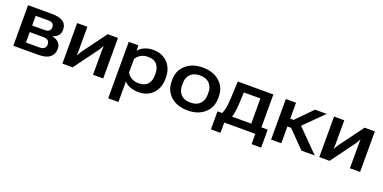

<svg xmlns="http://www.w3.org/2000/svg" viewBox="-14 -1318 4599 2307"><g transform="rotate(20 2286.0 -165.0)"><path d="M68.8 0H390.6Q485.8 0 534.7 -38.8Q583.5 -77.6 583.5 -146.5Q583.5 -196.8 552.5 -227.3Q521.5 -257.8 470.7 -267.1V-268.6Q516.1 -281.2 540.8 -310.1Q565.4 -338.9 565.4 -384.8Q565.4 -451.2 518.1 -484.9Q470.7 -518.6 372.6 -518.6H68.8ZM198.2 -306.2V-430.2H356.4Q397.5 -430.2 415.5 -415.3Q433.6 -400.4 433.6 -370.6Q433.6 -340.3 415.5 -323.2Q397.5 -306.2 356.4 -306.2ZM198.2 -88.4V-221.7H371.1Q413.6 -221.7 432.9 -204.1Q452.1 -186.5 452.1 -155.8Q452.1 -124 432.6 -106.2Q413.1 -88.4 371.1 -88.4Z M696.3 0H827.1L1053.2 -307.6Q1064 -323.7 1072.3 -337.6Q1080.6 -351.6 1086.4 -365.2H1090.3Q1089.4 -350.6 1088.6 -331.8Q1087.9 -313 1087.9 -298.3V0H1218.3V-518.6H1087.4L861.8 -212.4Q850.6 -196.3 842.8 -182.6Q835 -168.9 828.1 -154.8H824.7Q825.2 -169.4 826.2 -188.2Q827.1 -207 827.1 -222.2V-518.6H696.3Z M1356 203.1H1486.8V-60.5Q1512.7 -28.3 1560.3 -9.3Q1607.9 9.8 1670.9 9.8Q1784.2 9.8 1853.3 -62.5Q1922.4 -134.8 1922.4 -251.5V-267.1Q1922.4 -384.3 1852.5 -456.5Q1782.7 -528.8 1668 -528.8Q1605 -528.8 1555.7 -506.3Q1506.3 -483.9 1483.4 -451.2H1481.9L1478 -518.6H1356ZM1485.8 -173.8V-346.7Q1502.9 -378.9 1541.5 -403.6Q1580.1 -428.2 1634.3 -428.2Q1713.9 -428.2 1751 -385.5Q1788.1 -342.8 1788.1 -272.5V-246.6Q1788.1 -175.8 1750.7 -133.3Q1713.4 -90.8 1634.8 -90.8Q1581.1 -90.8 1541.5 -115.7Q1502 -140.6 1485.8 -173.8Z M2002.4 -251.5Q2002.4 -130.9 2084.5 -58.1Q2166.5 14.6 2300.3 14.6Q2434.1 14.6 2516.1 -58.1Q2598.1 -130.9 2598.1 -251.5V-267.1Q2598.1 -387.7 2516.1 -460.4Q2434.1 -533.2 2300.3 -533.2Q2166.5 -533.2 2084.5 -460.4Q2002.4 -387.7 2002.4 -267.1ZM2136.2 -272.5Q2136.2 -345.7 2178.7 -389.2Q2221.2 -432.6 2300.3 -432.6Q2379.4 -432.6 2421.9 -389.2Q2464.4 -345.7 2464.4 -272.5V-246.6Q2464.4 -173.3 2422.1 -129.6Q2379.9 -85.9 2300.3 -85.9Q2220.7 -85.9 2178.5 -129.6Q2136.2 -173.3 2136.2 -246.6Z M3163.6 131.8H3285.6V-98.6H2643.6V131.8H2765.6V0H3163.6ZM2863.3 -420.4H3075.2V-7.3H3205.1V-518.6H2750.5L2740.7 -305.2Q2736.3 -208 2724.1 -158.7Q2711.9 -109.4 2695.8 -86.9H2824.7Q2837.4 -115.7 2845.2 -158.2Q2853 -200.7 2856.9 -277.8Z M3752.9 0H3922.9L3617.7 -307.6L3518.1 -239.3ZM3430.2 -314.5V-214.8H3581.5L3887.7 -518.6H3738.8L3538.1 -314.5ZM3495.1 -518.6H3364.7V0H3495.1Z M3981 0H4111.8L4337.9 -307.6Q4348.6 -323.7 4356.9 -337.6Q4365.2 -351.6 4371.1 -365.2H4375Q4374 -350.6 4373.3 -331.8Q4372.6 -313 4372.6 -298.3V0H4502.9V-518.6H4372.1L4146.5 -212.4Q4135.3 -196.3 4127.4 -182.6Q4119.6 -168.9 4112.8 -154.8H4109.4Q4109.9 -169.4 4110.8 -188.2Q4111.8 -207 4111.8 -222.2V-518.6H3981Z"/></g></svg>

Font: Roboto Flex
Style: wght 600 wdth 140 opsz 13.0 GRAD 0.00 slnt 0.00 XTRA 468 XOPQ 96 YOPQ 79 YTLC 514 YTUC 712 YTAS 750 YTDE -203.00 YTFI 738
Weight: 600
Width: 8
Designer: Berlow after Robertson
Foundry: Google
Version: Version 3.100